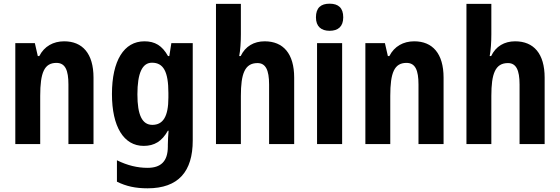

<svg xmlns="http://www.w3.org/2000/svg" viewBox="-20 -781 3034 1041"><path d="M328 -557C269 -557 220 -530 193 -477H185L169 -547H63V0H198V-261C198 -387 220 -440 286 -440C334 -440 351 -400 351 -323V0H487V-360C487 -491 427 -557 328 -557Z M763 -557C652 -557 587 -452 587 -271C587 -94 651 10 759 10C817 10 858 -15 890 -72H894C892 -49 890 -18 890 4V14C890 96 850 129 780 129C725 129 671 116 614 88V204C664 229 715 240 780 240C948 240 1025 148 1025 -19V-547H909L898 -477H891C859 -534 820 -557 763 -557ZM804 -441C866 -441 893 -393 893 -277V-252C893 -149 864 -104 806 -104C751 -104 725 -157 725 -269C725 -384 751 -441 804 -441Z M1286 -595V-760H1151V0H1286V-261C1286 -381 1307 -439 1376 -439C1420 -439 1439 -402 1439 -323V0H1575V-360C1575 -490 1516 -557 1415 -557C1357 -557 1310 -530 1285 -477H1277C1283 -508 1286 -552 1286 -595Z M1767 -761C1720 -761 1693 -739 1693 -687C1693 -637 1722 -614 1767 -614C1813 -614 1841 -637 1841 -687C1841 -738 1815 -761 1767 -761ZM1835 -547H1699V0H1835Z M2226 -557C2167 -557 2118 -530 2091 -477H2083L2067 -547H1961V0H2096V-261C2096 -387 2118 -440 2184 -440C2232 -440 2249 -400 2249 -323V0H2385V-360C2385 -491 2325 -557 2226 -557Z M2644 -595V-760H2509V0H2644V-261C2644 -381 2665 -439 2734 -439C2778 -439 2797 -402 2797 -323V0H2933V-360C2933 -490 2874 -557 2773 -557C2715 -557 2668 -530 2643 -477H2635C2641 -508 2644 -552 2644 -595Z"/></svg>

Font: Noto Sans Devanagari UI Condensed
Style: Bold
Weight: 700
Width: 3
Designer: Jelle Bosma - Monotype Design Team
Foundry: Monotype Imaging Inc.
Version: Version 2.004